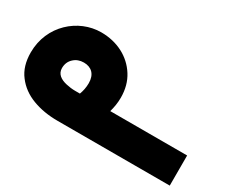

<svg xmlns="http://www.w3.org/2000/svg" viewBox="-91 -719 1249 1057"><g transform="rotate(30 533.0 -190.0)"><path d="M573.2 -202.6C573.2 -254.9 561 -300.3 536.6 -338.9C487.8 -416.5 401.9 -460.9 300.8 -460.9C156.2 -460.9 19 -342.8 19 -171.4C19 -113.3 33.2 -65.9 62 -28.8C90.3 8.8 128.4 36.6 176.3 54.7C224.1 72.8 276.9 81.5 335 81.5H1048.3V-109.9H559.6C567.9 -139.2 573.2 -169.9 573.2 -202.6ZM336.9 -109.9C317.4 -109.9 297.9 -112.3 278.8 -116.7C239.7 -125.5 210.9 -145 210.9 -182.1C210.9 -208 219.7 -229 237.3 -245.1C254.4 -261.2 275.9 -269 300.8 -269C349.1 -269 380.4 -239.7 380.4 -183.6C380.4 -156.2 375 -131.8 366.7 -109.9Z"/></g></svg>

Font: Estedad Black
Style: Regular
Weight: 900
Designer: Amin Abedi
Version: Version 7.3